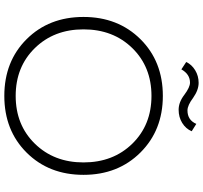

<svg xmlns="http://www.w3.org/2000/svg" viewBox="-46 -892 963 912"><g transform="rotate(90 436.0 -436.5)"><path d="M61 -351Q61 -515 166.5 -621.5Q272 -728 436 -728Q599 -728 705 -621.5Q811 -515 811 -351Q811 -187 705.5 -81Q600 25 436 25Q272 25 166.5 -81Q61 -187 61 -351ZM120 -351Q120 -211 209 -120Q298 -29 436 -29Q574 -29 663 -120Q752 -211 752 -351Q752 -492 663 -583Q574 -674 436 -674Q298 -674 209 -583Q120 -492 120 -351ZM310 -816 275 -839Q287 -865 314 -881.5Q341 -898 374 -898Q408 -898 445 -872Q481 -845 505 -845Q551 -845 569 -887L604 -865Q592 -837 564.5 -820Q537 -803 502 -803Q466 -803 431 -830Q395 -857 373 -857Q333 -857 310 -816Z"/></g></svg>

Font: Metropolitano Light
Style: Regular
Weight: 300
Designer: Fonts by Alex Slobzheninov & Chris M. Simpson / Changes by Cristiano Sobral
Foundry: Fonts by Alex Slobzheninov & Chris M. Simpson / Changes by Cristiano Sobral
Version: Version 1.00;August 30, 2020;FontCreator 13.0.0.2681 64-bit